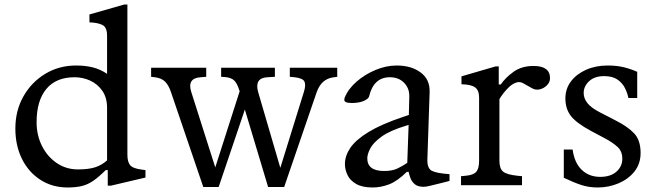

<svg xmlns="http://www.w3.org/2000/svg" viewBox="-20 -820 2909 850"><path d="M279 10Q212 10 159.5 -23.5Q107 -57 77.5 -116Q48 -175 48 -251Q48 -330 83.5 -393Q119 -456 180 -493Q241 -530 317 -530Q358 -530 391.5 -521.5Q425 -513 454 -493V-662Q454 -700 432.5 -710Q411 -720 376 -721V-756L530 -800H544V-135Q544 -104 556 -89Q568 -74 608 -69L624 -67V-34L471 2H457V-67H448Q418 -37 393.5 -20Q369 -3 342.5 3.5Q316 10 279 10ZM325 -70Q372 -70 401.5 -79.5Q431 -89 454 -110V-342Q454 -388 433 -418Q412 -448 379.5 -463Q347 -478 310 -478Q228 -478 185 -426Q142 -374 142 -279Q142 -221 166 -173.5Q190 -126 231.5 -98Q273 -70 325 -70Z M880 8 737 -412Q727 -442 711.5 -458Q696 -474 666 -478L649 -480V-520H893V-480L868 -478Q807 -474 827 -412L933 -79L1041 -416Q1030 -452 1016 -464.5Q1002 -477 975 -479L959 -480V-520H1197V-480L1164 -478Q1105 -475 1123 -412L1221 -77L1325 -412Q1335 -443 1328 -458.5Q1321 -474 1284 -478L1263 -480V-520H1473V-480L1452 -477Q1428 -473 1410.5 -457.5Q1393 -442 1382 -412L1238 8H1167L1064 -335L948 8Z M1630 10Q1584 10 1557 -5.5Q1530 -21 1518.5 -45Q1507 -69 1507 -94Q1507 -130 1531 -165.5Q1555 -201 1611.5 -235.5Q1668 -270 1763 -302L1790 -311L1792 -392Q1793 -429 1769 -453.5Q1745 -478 1706 -478Q1634 -478 1614 -393Q1611 -382 1590 -373Q1569 -364 1537 -364Q1519 -364 1510 -368.5Q1501 -373 1506 -388Q1522 -427 1559 -459Q1596 -491 1643 -510.5Q1690 -530 1736 -530Q1801 -530 1842.5 -499Q1884 -468 1882 -412L1872 -114Q1871 -75 1891.5 -64Q1912 -53 1970 -49V-19L1935 -10Q1902 -2 1884 2.5Q1866 7 1856 7Q1829 7 1815.5 -5Q1802 -17 1796.5 -33Q1791 -49 1789 -59H1781Q1738 -17 1701.5 -3.5Q1665 10 1630 10ZM1681 -63Q1717 -63 1740.5 -74.5Q1764 -86 1783 -99L1789 -267L1779 -264Q1706 -242 1669 -215Q1632 -188 1619 -162.5Q1606 -137 1606 -119Q1606 -63 1681 -63Z M2021 0V-40L2042 -42Q2076 -45 2088.5 -59.5Q2101 -74 2101 -108V-388Q2101 -420 2083.5 -433Q2066 -446 2023 -447V-482L2174 -526H2188V-446H2197Q2218 -477 2254 -502.5Q2290 -528 2342 -528Q2415 -528 2415 -474Q2415 -456 2401.5 -442.5Q2388 -429 2370 -424.5Q2352 -420 2336 -429L2297 -451Q2282 -460 2265.5 -454.5Q2249 -449 2234.5 -435.5Q2220 -422 2208.5 -407Q2197 -392 2191 -381V-108Q2191 -74 2207 -60.5Q2223 -47 2270 -42L2291 -40V0Z M2626 10Q2587 10 2553.5 -1Q2520 -12 2476 -33V-158H2515Q2523 -99 2555.5 -68Q2588 -37 2637 -37Q2683 -37 2709 -60Q2735 -83 2735 -117Q2735 -150 2714.5 -169Q2694 -188 2661 -206L2597 -240Q2532 -275 2507.5 -306.5Q2483 -338 2483 -384Q2483 -427 2507.5 -459.5Q2532 -492 2574.5 -511Q2617 -530 2670 -530Q2711 -530 2743 -522Q2775 -514 2801 -502V-386H2762Q2758 -407 2747 -429.5Q2736 -452 2714 -467.5Q2692 -483 2655 -483Q2612 -483 2588 -460.5Q2564 -438 2564 -408Q2564 -384 2581 -363Q2598 -342 2637 -322L2703 -288Q2759 -260 2787.5 -229.5Q2816 -199 2816 -143Q2816 -95 2789 -61Q2762 -27 2718.5 -8.5Q2675 10 2626 10Z"/></svg>

Font: Hedvig Letters Serif 12pt
Style: Regular
Weight: 400
Designer: Alexander Örn & Tor Weibull
Foundry: Kanon Foundry
Version: Version 1.000; ttfautohint (v1.8.4.7-5d5b)